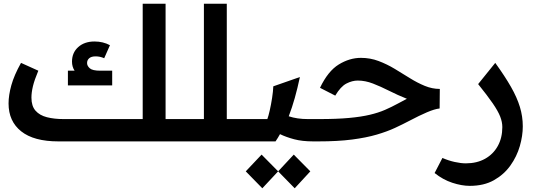

<svg xmlns="http://www.w3.org/2000/svg" viewBox="-20 -760 2886 1032"><path d="M294 0Q162 0 94 -54Q26 -108 26 -204Q26 -248 41 -302Q56 -356 93 -422L186 -380Q165 -330 157 -296.5Q149 -263 149 -235Q149 -190 171 -165Q193 -140 232 -130Q271 -120 321 -120H747V-740H870V-120H960V0ZM345 -301V-380H381Q367 -401 367 -429Q367 -477 400.5 -507Q434 -537 488 -537Q534 -537 571 -517L540 -447Q518 -457 494 -457Q471 -457 459.5 -447Q448 -437 448 -421Q448 -406 462.5 -393Q477 -380 519 -380H583V-301Z M960 -120H1076V-740H1199V-120H1289V0H960Q930 0 930 -61Q930 -120 960 -120Z M1289 -120H1417Q1423 -136 1430 -167Q1437 -198 1442.5 -233.5Q1448 -269 1449 -296L1592 -346Q1579 -285 1564.5 -233.5Q1550 -182 1532 -135Q1577 -120 1634 -120H1670V0H1664Q1604 0 1561 -11.5Q1518 -23 1485 -39Q1474 -19 1461 0H1289Q1259 0 1259 -61Q1259 -120 1289 -120ZM1390 252 1301 161 1386 71 1475 161ZM1564 252 1475 161 1559 71 1648 161Z M1670 -120H1697Q1790 -120 1855.5 -126Q1921 -132 1967.5 -143Q2014 -154 2049.5 -169.5Q2085 -185 2118 -203Q2143 -217 2167 -229Q2117 -249 2071.5 -272Q2026 -295 1984.5 -311Q1943 -327 1903 -327Q1873 -327 1842 -311Q1811 -295 1782 -246L1700 -288Q1743 -378 1801 -413.5Q1859 -449 1920 -449Q1970 -449 2015 -432Q2060 -415 2101.5 -390Q2143 -365 2183 -340Q2223 -315 2263 -298.5Q2303 -282 2344 -282L2343 -177Q2316 -174 2275 -156.5Q2234 -139 2181 -111Q2145 -92 2103 -72.5Q2061 -53 2005 -36.5Q1949 -20 1872.5 -10Q1796 0 1690 0H1670Q1640 0 1640 -61Q1640 -120 1670 -120Z M2505 239Q2462 239 2411.5 222.5Q2361 206 2316 170L2358 89Q2390 103 2423.5 110.5Q2457 118 2484 118Q2543 118 2587 93.5Q2631 69 2655.5 25Q2680 -19 2680 -77Q2680 -104 2668.5 -133.5Q2657 -163 2628.5 -204.5Q2600 -246 2550 -308L2642 -422Q2694 -350 2726.5 -293Q2759 -236 2774.5 -185Q2790 -134 2790 -81Q2790 -30 2774 25.5Q2758 81 2723.5 129.5Q2689 178 2635 208.5Q2581 239 2505 239Z"/></svg>

Font: Readex Pro Medium
Style: Regular
Weight: 500
Designer: Bonnie Shaver-Troup, Thomas Jockin
Foundry: Lexend
Version: Version 1.204; ttfautohint (v1.8.4.7-5d5b)